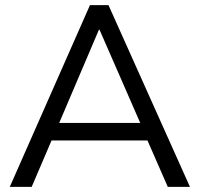

<svg xmlns="http://www.w3.org/2000/svg" viewBox="-20 -725 775 745"><path d="M18 0 329 -705H401L717 0H631L543 -201L580 -180H149L189 -201L103 0ZM364 -610 202 -230 178 -248H550L532 -230L366 -610Z"/></svg>

Font: Mulish ExtraLight
Style: Regular
Weight: 400
Version: Version 3.603